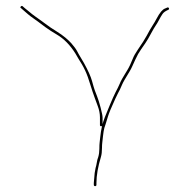

<svg xmlns="http://www.w3.org/2000/svg" viewBox="-20 -636 648 657"><path d="M326.5 -204C329.5 -204 331 -205.3 331 -208V-234C331 -239.3 328.8 -250.3 324.5 -267C320.2 -283.7 316 -297 312 -307C309.3 -313.7 306.8 -320.2 304.5 -326.5C302.2 -332.8 299 -343.6 294.9 -358.7C290.8 -373.8 281.7 -394.2 267.5 -420C263.8 -426.7 260 -433.2 256 -439.5C252 -445.8 248.1 -452.7 244.3 -460.1C240.6 -467.5 233.8 -476.8 224 -488C219.3 -493.3 212.7 -499.7 204 -507C195.3 -514.3 184.6 -521.9 171.9 -529.7C159.1 -537.4 147 -545.7 135.5 -554.5C129.8 -558.8 123.7 -563.3 117 -568L99.5 -580.5C92.5 -585.5 86.3 -590.3 81 -595C75.7 -599.7 70.3 -604 65 -608L57 -615C55 -616.3 53 -615.8 51 -613.5C49 -611.2 49.3 -609.3 52 -608L75 -588C80.3 -583.3 86.7 -578.5 94 -573.5C101.3 -568.5 107.3 -564.2 112 -560.5C116.7 -556.8 124.6 -550.9 135.8 -542.7C147 -534.6 159.7 -526.3 174 -518C198.5 -503.7 219.9 -482 238 -453C240.7 -447.7 244.2 -441.7 248.5 -435C252.8 -428.3 256.8 -421.8 260.5 -415.5C264.2 -409.2 267.7 -402.5 271 -395.5C274.3 -388.5 277.5 -380.8 280.5 -372.5C283.5 -364.2 286.3 -355.5 289 -346.5C291.7 -337.5 294.2 -329.7 296.5 -323L303.5 -303C305.8 -296.3 309.5 -286.3 314.5 -273C319.5 -259.7 322 -246.7 322 -234V-208C322 -205.3 323.5 -204 326.5 -204ZM301 -10V-4C301 -0.7 302.5 1 305.5 1C308.5 1 310 -0.7 310 -4V-10C310 -35.7 315.2 -65.5 325.5 -99.5C327.8 -107.2 329 -117.5 329 -130.5C329 -136.8 329.3 -142.7 330 -148C330.7 -153.3 331.5 -161.2 332.6 -171.5C333.7 -181.9 335.2 -190.7 337 -198L341.5 -211.5C343.8 -218.5 346.5 -227.1 349.4 -237.4C352.4 -247.7 360.7 -267.9 374.5 -298C378.2 -306 381.2 -312.2 383.5 -316.5C385.8 -320.8 388.2 -325.3 390.5 -330C392.8 -334.7 395.3 -340.3 398 -346.9C400.7 -353.6 409.4 -368.7 424 -392.5C426.7 -396.8 429.7 -402.7 433 -410L443 -432C446.3 -439.3 449.5 -445.7 452.5 -451C455.5 -456.3 459 -461.8 463 -467.5C467 -473.2 471.8 -480.2 477.5 -488.5C483.2 -496.8 489.5 -507.6 496.6 -521C503.7 -534.3 509.2 -543.6 513 -549C516.3 -553.7 520 -559.8 524 -567.5C528 -575.2 532 -582 536 -588C539.6 -593.5 546 -598.1 555 -602C558.3 -603.3 559.3 -605.3 558 -608C556.7 -610.7 554.7 -611.3 552 -610L545 -607C536.1 -604 526.5 -592.5 516 -572.5C512 -564.8 507.2 -556.7 501.7 -548.2C496.2 -539.7 489.5 -528.1 481.7 -513.3C476.2 -502.9 465.9 -486.7 450.7 -464.6C443.2 -453.7 437.8 -444 434.5 -435.5C431.5 -427.8 428.3 -420.5 425 -413.5C421.7 -406.5 418.7 -400.8 416 -396.5C413.3 -392.2 410.5 -387.5 407.5 -382.5C404.5 -377.5 401.3 -372.2 398 -366.5C394.7 -360.8 391.6 -354.6 388.9 -347.8C386.1 -341.1 381.7 -332 375.5 -320.5C373.2 -316.2 370.2 -309.8 366.5 -301.5C362.8 -293.2 359.3 -285 356 -277C352.7 -269 347 -255.1 338.9 -235.3C330.9 -215.6 325.6 -192.8 323 -167C322.3 -160.3 321.7 -154.3 321 -149C320.3 -143.7 320 -136.2 320 -126.5C320 -116.8 318.7 -107.3 316 -98C314 -93.3 312.5 -87.7 311.5 -81C310.5 -74.3 309 -67.7 307 -61C305.7 -54.3 304.7 -48.7 304 -44Z"/></svg>

Font: Proton
Style: Lit
Weight: 500
Version: Version 1.017